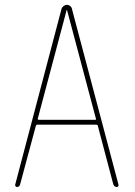

<svg xmlns="http://www.w3.org/2000/svg" viewBox="-20 -750 540 770"><path d="M247.1 -709 131.8 -275.4Q129.9 -270.5 134.8 -269.5H361.3Q367.2 -269.5 364.3 -275.4L249 -709Q249 -710 248 -710Q247.1 -710 247.1 -709ZM47.9 0Q44.9 0 42.5 -2.9Q40 -5.9 41 -9.8L226.6 -713.9Q228.5 -720.7 234.9 -725.6Q241.2 -730.5 248.5 -730.5Q255.9 -730.5 261.7 -725.6Q267.6 -720.7 268.6 -713.9L455.1 -9.8Q456.1 -5.9 454.1 -2.9Q452.1 0 448.2 0Q439.5 0 434.6 -9.8L372.1 -246.1Q371.1 -250 366.2 -250H129.9Q126 -250 124 -246.1L60.5 -9.8Q57.6 0 47.9 0Z"/></svg>

Font: Rounded Mgen+ 1m thin
Style: Regular
Weight: 100
Designer: [Source Han Sans]
Ryoko NISHIZUKA  (kana & ideographs); Paul D. Hunt (Latin, Greek & Cyrillic); Wenlong ZHANG  (bopomofo
Version: Version 1.059.20150602